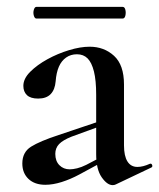

<svg xmlns="http://www.w3.org/2000/svg" viewBox="-20 -531 464 559"><path d="M317 6Q313 8 308 8Q292 8 276 -15Q260 -38 260 -82V-255Q260 -297 253.5 -323Q247 -349 235 -361Q223 -373 204 -373Q186 -373 172.5 -363.5Q159 -354 151.5 -337Q144 -320 142 -294Q140 -270 127.5 -257Q115 -244 91 -244Q69 -244 58.5 -254Q48 -264 48 -281Q48 -302 68 -322Q88 -342 118 -358.5Q148 -375 181 -385Q214 -395 241 -395Q283 -395 312 -368.5Q341 -342 341 -285V-108Q341 -77 351 -61Q361 -45 380 -45Q396 -45 416 -54Q421 -56 423 -50.5Q425 -45 420 -43ZM112 7Q81 7 63 -10Q45 -27 45 -55Q45 -88 70.5 -104Q96 -120 151 -138L270 -178L273 -164L188 -133Q163 -123 152 -111.5Q141 -100 141 -83Q141 -62 153 -50Q165 -38 183 -38Q192 -38 204.5 -41Q217 -44 231 -51L296 -85L298 -70L211 -23Q185 -9 159.5 -1Q134 7 112 7ZM86 -477Q81 -477 78.5 -485.5Q76 -494 78.5 -502.5Q81 -511 86 -511H337Q343 -511 345 -502.5Q347 -494 345 -485.5Q343 -477 337 -477Z"/></svg>

Font: Cormorant SemiBold
Style: Regular
Weight: 600
Designer: Christian Thalmann (Catharsis Fonts)
Foundry: Catharsis Fonts
Version: Version 4.000